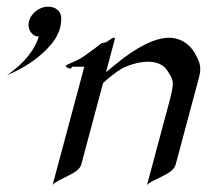

<svg xmlns="http://www.w3.org/2000/svg" viewBox="-50 -530 615 567"><path d="M127.1 -446.3C129.3 -454.5 131 -469.1 131 -473.8C131 -498.9 113.6 -510.3 90.6 -510.3C66.5 -509.8 42 -491.2 35.7 -467.8C34.7 -463.8 34.2 -460.1 34.2 -456.6C34.2 -435.9 50.3 -422.4 61.1 -422.4C62.1 -422.4 63.2 -422.9 64.7 -422.9C55.5 -388.7 25.2 -344.7 -29.5 -308.1C55.8 -342.3 105.4 -397.9 117.4 -422.9C120.9 -430.2 124.9 -438 127.1 -446.3ZM287.3 -418.5C281.4 -418.5 274.5 -412.6 267.9 -408.2C261.3 -403.3 250.4 -402.8 250.4 -402.8C250.4 -402.8 223.8 -381.8 198.5 -364.3C175.1 -347.7 145.8 -340.3 144.4 -335.4C143.4 -331.5 154.1 -327.6 157.5 -327.6C160.4 -327.6 163.3 -333 163.3 -333H199L105.4 16.1C121.9 -3.4 182.4 -16.1 189.9 -43.9L254.2 -284.2C267.7 -297.9 293.5 -317.9 308.6 -326.7C324.8 -335.9 357.2 -347.7 387.5 -347.7C409.9 -347.7 431.5 -340.8 443.6 -322.3C454.6 -305.5 460.3 -297.3 460.3 -282.6C460.3 -269 455.5 -249.7 445.6 -212.9L384.1 16.6C399.3 -2 460.4 -13.2 468.7 -43.9L538.4 -304.2C540.6 -312.2 541.4 -319.3 541.4 -325.6C541.4 -342 535.7 -352.8 532.3 -359.9C516.5 -395.5 487 -418.5 448.9 -418.5C424.5 -418.5 382 -409.2 311.7 -356.4L263 -316.9L284.3 -396.5C290.1 -418 290.7 -418.5 287.3 -418.5Z"/></svg>

Font: Pierce
Style: Oblique
Weight: 400
Italic angle: -15°
Version: Version 0.2.0